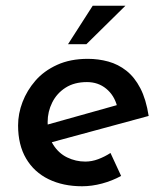

<svg xmlns="http://www.w3.org/2000/svg" viewBox="-20 -640 538 669"><path d="M277 -77Q300 -77 322.5 -85.5Q345 -94 365 -107L402 -27Q371 -10 335.5 -0.5Q300 9 266 9Q200 9 149.5 -15.5Q99 -40 71 -87.5Q43 -135 43 -203Q43 -244 58.5 -284.5Q74 -325 103.5 -359Q133 -393 179 -414Q225 -435 286 -435Q323 -435 357.5 -425.5Q392 -416 420.5 -393.5Q449 -371 469 -332.5Q489 -294 498 -236L144 -140L128 -201L424 -284L388 -270Q378 -308 350 -331Q322 -354 283 -354Q239 -354 208.5 -334.5Q178 -315 162 -283Q146 -251 146 -215Q146 -167 165 -136.5Q184 -106 214 -91.5Q244 -77 277 -77ZM417 -620 281 -486H217L303 -620Z"/></svg>

Font: Josefin Sans Medium
Style: Italic
Weight: 500
Italic angle: -7°
Designer: Santiago Orozco
Foundry: Typemade
Version: Version 2.000